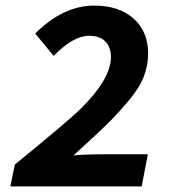

<svg xmlns="http://www.w3.org/2000/svg" viewBox="-20 -667 640 687"><path d="M17 0 33 -78Q218 -229 269 -278Q376 -384 377 -462Q377 -498 357 -518.5Q337 -539 299 -539Q242 -539 172 -467L106 -547Q206 -647 317 -647Q406 -647 458 -600.5Q510 -554 510 -476Q510 -432 494 -391.5Q478 -351 438 -304Q398 -257 366 -225.5Q334 -194 266 -132Q251 -118 243 -111Q284 -115 366 -115H509L487 0Z"/></svg>

Font: TypoPRO Source Code Pro
Style: Bold Italic
Weight: 700
Italic angle: -11°
Monospace: yes
Designer: Paul D. Hunt, Teo Tuominen
Foundry: Adobe Systems Incorporated
Version: Version 1.030;PS 1.0;hotconv 1.0.84;makeotf.lib2.5.63406